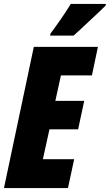

<svg xmlns="http://www.w3.org/2000/svg" viewBox="-25 -951 555 971"><path d="M-4.9 0 146 -713.9H470.2L439.9 -569.8H283.2L254.9 -440.9H400.9L370.1 -296.9H225.1L191.9 -146H350.1L318.8 0ZM228 -771 231 -782.2Q258.3 -818.8 283.7 -855.5Q309.1 -892.1 333 -931.2H510.3L509.3 -922.9Q498 -911.1 475.3 -889.9Q452.6 -868.7 426.8 -844.5Q400.9 -820.3 379.2 -800Q357.4 -779.8 347.2 -771Z"/></svg>

Font: Open Sans Condensed ExtraBold
Style: Italic
Weight: 800
Width: 3
Italic angle: -12°
Designer: Monotype Design Team
Foundry: Monotype Imaging Inc.
Version: Version 3.003; ttfautohint (v1.8.4)